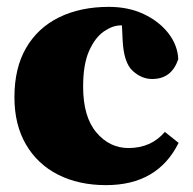

<svg xmlns="http://www.w3.org/2000/svg" viewBox="-20 -523 563 559"><path d="M289 16Q209 16 149 -14.5Q89 -45 55.5 -102.5Q22 -160 22 -240Q22 -325 56 -383.5Q90 -442 152 -472.5Q214 -503 297 -503Q354 -503 398.5 -482Q443 -461 470 -426.5Q497 -392 499 -351Q480 -293 423 -293Q392 -293 366 -317Q340 -341 337 -407L335 -449H331Q308 -449 282.5 -431.5Q257 -414 239.5 -375Q222 -336 222 -271Q222 -183 260.5 -137.5Q299 -92 354 -92Q420 -92 460 -139L500 -107Q439 16 289 16Z"/></svg>

Font: Source Serif 4 Black
Style: Regular
Weight: 900
Designer: Frank Grießhammer
Foundry: Adobe
Version: Version 4.005;hotconv 1.1.0;makeotfexe 2.6.0